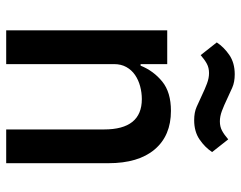

<svg xmlns="http://www.w3.org/2000/svg" viewBox="-99 -679 778 620"><g transform="rotate(90 290.0 -369.0)"><path d="M78 0V-520H187V-434H192Q209 -476 243.5 -504Q278 -532 338 -532Q418 -532 462.5 -479.5Q507 -427 507 -330V0H398V-316Q398 -438 300 -438Q279 -438 258.5 -432.5Q238 -427 222 -416Q206 -405 196.5 -388Q187 -371 187 -348V0ZM368 -607Q343 -607 325 -615Q307 -623 290 -631Q267 -642 249.5 -648.5Q232 -655 216 -655Q199 -655 186 -648Q173 -641 158 -628L117 -680Q132 -703 157.5 -720.5Q183 -738 220 -738Q245 -738 263 -730Q281 -722 298 -714Q321 -703 338.5 -696.5Q356 -690 372 -690Q389 -690 402 -697Q415 -704 430 -717L471 -665Q456 -642 430.5 -624.5Q405 -607 368 -607Z"/></g></svg>

Font: IBM Plex Sans Arabic Medium
Style: Regular
Weight: 500
Designer: Mike Abbink, Paul van der Laan, Pieter van Rosmalen, Wael Morcos, Khajak Apelian
Foundry: Bold Monday
Version: Version 1.1